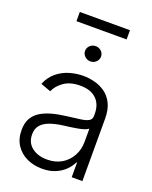

<svg xmlns="http://www.w3.org/2000/svg" viewBox="-163 -969 849 1070"><g transform="rotate(20 262.0 -434.5)"><path d="M220.2 12.2Q170.9 12.2 129.9 -7.1Q88.9 -26.4 64.7 -63.2Q40.5 -100.1 40.5 -152.8Q40.5 -193.4 55.7 -220.7Q70.8 -248 99.1 -265.9Q127.4 -283.7 165.8 -294.2Q204.1 -304.7 250.5 -310.1Q296.4 -315.9 328.1 -320.1Q359.9 -324.2 376.5 -333.5Q393.1 -342.8 393.1 -363.3V-376Q393.1 -432.1 359.9 -464.1Q326.7 -496.1 264.6 -496.1Q205.6 -496.1 168.5 -470.2Q131.3 -444.3 116.7 -409.2L56.2 -431.2Q74.7 -475.6 107.4 -502.4Q140.1 -529.3 180.7 -541.3Q221.2 -553.2 262.7 -553.2Q293.9 -553.2 327.6 -544.9Q361.3 -536.6 390.6 -516.6Q419.9 -496.6 438.2 -460.7Q456.5 -424.8 456.5 -370.1V0H393.1V-86.4H389.2Q378.4 -62.5 356 -39.8Q333.5 -17.1 299.8 -2.4Q266.1 12.2 220.2 12.2ZM229 -45.4Q279.3 -45.4 316.2 -67.6Q353 -89.8 373 -127.4Q393.1 -165 393.1 -209.5V-288.1Q385.7 -281.2 369.4 -275.9Q353 -270.5 331.8 -266.6Q310.5 -262.7 288.8 -259.8Q267.1 -256.8 250.5 -254.9Q204.6 -249 171.6 -236.8Q138.7 -224.6 121.3 -203.6Q104 -182.6 104 -149.4Q104 -100.1 139.4 -72.8Q174.8 -45.4 229 -45.4ZM269.5 -642.1Q250.5 -642.1 236.3 -655.3Q222.2 -668.5 222.2 -687.5Q222.2 -706.1 236.3 -719.2Q250.5 -732.4 269.5 -732.4Q289.1 -732.4 303 -719.2Q316.9 -706.1 316.9 -687.5Q316.9 -668.5 303 -655.3Q289.1 -642.1 269.5 -642.1ZM418 -880.9V-826.2H120.6V-880.9Z"/></g></svg>

Font: Inter Tight Light
Style: Regular
Weight: 300
Designer: Rasmus Andersson
Foundry: rsms
Version: Version 3.004